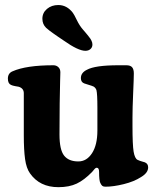

<svg xmlns="http://www.w3.org/2000/svg" viewBox="-20 -737 629 772"><path d="M235.8 -574.2Q227.5 -579.6 214.8 -588.4Q202.1 -597.2 195.1 -602.1Q188 -606.9 179.7 -613.3Q171.4 -619.6 165.5 -625Q150.4 -639.6 150.4 -661.6Q150.4 -685.5 168.9 -701.2Q187.5 -716.8 214.4 -716.8Q249 -716.8 272.9 -685.5Q277.8 -679.2 288.8 -656.5Q299.8 -633.8 313 -618.7Q316.4 -614.7 322.3 -607.9Q328.1 -601.1 330.8 -597.7Q333.5 -594.2 337.6 -589.1Q341.8 -584 343.8 -580.8Q345.7 -577.6 347.9 -573.2Q350.1 -568.8 350.8 -565.2Q351.6 -561.5 351.6 -557.6Q351.6 -546.9 343.8 -539.8Q335.9 -532.7 323.2 -532.7Q294.4 -532.7 235.8 -574.2ZM512.7 -264.2V-230Q512.7 -154.3 517.3 -127Q522 -99.6 533.2 -94.2Q538.1 -91.8 543.2 -90.1Q548.3 -88.4 553.7 -86.9Q559.1 -85.4 562 -84.5Q575.7 -79.1 575.7 -64Q575.7 -42 546.9 -24.9Q519 -6.8 477.5 3.4Q436 13.7 404.3 13.7Q396 13.7 391.8 10.7Q387.7 7.8 383.3 -1.5Q378.4 -11.2 378.4 -45.9Q378.4 -62.5 369.1 -62.5Q366.7 -62.5 364.3 -61Q361.8 -59.6 360.4 -57.6Q358.9 -55.7 355.5 -51.8Q352.1 -47.9 350.1 -45.4Q318.8 -13.2 288.6 1.2Q258.3 15.6 214.8 15.6Q139.6 15.6 100.6 -40Q85.9 -60.5 80.8 -97.4Q75.7 -134.3 75.7 -192.4V-362.3Q75.7 -381.8 55.2 -388.2Q52.7 -388.7 41.5 -390.6Q30.3 -392.6 24.4 -395.5Q11.7 -400.9 11.7 -420.9Q11.7 -442.4 30.3 -450.2Q85.4 -474.6 194.8 -474.6Q206.5 -474.6 214.6 -467Q222.7 -459.5 222.7 -446.3Q222.7 -440.9 221.7 -409.7Q220.7 -378.4 220 -321.3Q219.2 -264.2 219.2 -196.3Q219.2 -134.8 237.8 -111.3Q256.3 -87.9 294.9 -87.9Q328.6 -87.9 350.1 -121.1Q371.6 -154.3 371.6 -212.4V-304.2Q371.6 -359.9 367.7 -375Q365.7 -380.4 362.3 -384Q358.9 -387.7 356.4 -388.9Q354 -390.1 348.6 -392.1Q321.8 -400.4 319.3 -401.4Q305.2 -406.2 305.2 -422.9Q305.2 -444.8 329.6 -456.5Q362.3 -474.6 455.6 -474.6H487.8Q504.4 -474.6 511.2 -466.6Q518.1 -458.5 518.1 -441.9Q518.1 -422.9 515.4 -362.3Q512.7 -301.8 512.7 -264.2Z"/></svg>

Font: Cooper*
Style: Bold
Weight: 700
Designer: Owen Earl
Foundry: indestructible type*
Version: Version 0.001